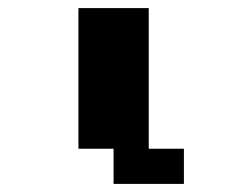

<svg xmlns="http://www.w3.org/2000/svg" viewBox="-20 -454 561 474"><path d="M434 0H260.4V-86.8H173.6V-434H347.2V-86.8H434Z"/></svg>

Font: 8-bit Operator+ 8
Style: Bold
Weight: 700
Designer: GrandChaos9000
Version: Version 1.3.0 - August 1, 2014